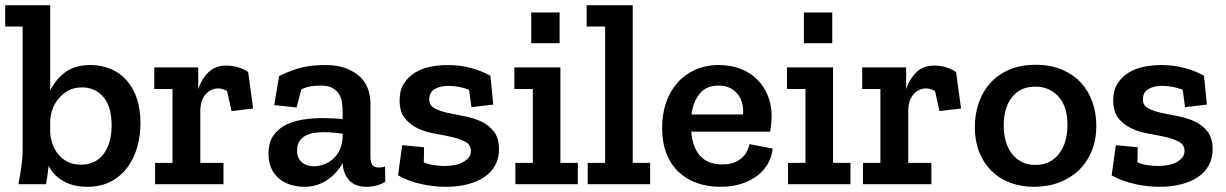

<svg xmlns="http://www.w3.org/2000/svg" viewBox="-23 -708 4711 738"><path d="M517 -235Q517 -187 504.5 -143Q492 -99 467 -65Q442 -31 403.5 -10.5Q365 10 313 10Q260 10 222 -11Q184 -32 164 -70Q163 -64 162 -54.5Q161 -45 159.5 -35Q158 -25 156.5 -15.5Q155 -6 154 0H48Q54 -33 59 -67.5Q64 -102 64 -135V-606H-3V-688H170V-360Q189 -400 226 -429Q263 -458 325 -458Q367 -458 402.5 -443Q438 -428 463.5 -399.5Q489 -371 503 -329.5Q517 -288 517 -235ZM406 -226Q406 -298 374.5 -335Q343 -372 292 -372Q263 -372 241 -360.5Q219 -349 203 -330Q187 -311 178.5 -287.5Q170 -264 170 -239V-207Q170 -179 178.5 -155Q187 -131 202.5 -113Q218 -95 239.5 -85Q261 -75 288 -75Q344 -75 375 -116Q406 -157 406 -226Z M847 -456Q867 -456 888.5 -450.5Q910 -445 931 -431L950 -291L867 -281L850 -358Q841 -363 833 -365.5Q825 -368 816 -368Q787 -368 767 -345Q747 -322 747 -281V-82H836V0H573V-82H640V-366H570V-449H739V-365Q751 -403 777.5 -429.5Q804 -456 847 -456Z M1050 -416Q1075 -428 1096.5 -436Q1118 -444 1139 -449Q1160 -454 1181.5 -456Q1203 -458 1229 -458Q1304 -458 1352.5 -420Q1401 -382 1401 -306V-104Q1401 -82 1409 -73Q1417 -64 1434 -64Q1439 -64 1445.5 -65Q1452 -66 1457 -68L1458 -9Q1425 10 1386 10Q1343 10 1320 -14Q1297 -38 1294 -79V-81Q1284 -63 1270 -47Q1256 -31 1237.5 -18Q1219 -5 1196.5 2.5Q1174 10 1147 10Q1123 10 1098.5 3.5Q1074 -3 1054 -18Q1034 -33 1021.5 -57.5Q1009 -82 1009 -118Q1009 -160 1027.5 -186.5Q1046 -213 1075.5 -228Q1105 -243 1142.5 -248.5Q1180 -254 1218 -254Q1238 -254 1257.5 -253Q1277 -252 1294 -250V-275Q1294 -295 1291.5 -313.5Q1289 -332 1280 -346.5Q1271 -361 1254.5 -370Q1238 -379 1210 -379Q1189 -379 1170.5 -376Q1152 -373 1135 -364L1117 -295L1031 -304ZM1294 -194Q1277 -196 1259 -198Q1241 -200 1222 -200Q1202 -200 1183.5 -197Q1165 -194 1150.5 -186Q1136 -178 1127.5 -164.5Q1119 -151 1119 -130Q1119 -100 1137 -84.5Q1155 -69 1184 -69Q1203 -69 1222 -76Q1241 -83 1256.5 -96.5Q1272 -110 1282 -130.5Q1292 -151 1294 -178Z M1895 -134Q1895 -99 1880 -72Q1865 -45 1838 -27Q1811 -9 1773.5 0.5Q1736 10 1691 10Q1643 10 1594.5 -1Q1546 -12 1507 -34L1523 -150L1607 -142L1606 -84Q1625 -76 1646.5 -73Q1668 -70 1685 -70Q1705 -70 1723.5 -73.5Q1742 -77 1756 -84.5Q1770 -92 1778.5 -102.5Q1787 -113 1787 -128Q1787 -151 1766.5 -162.5Q1746 -174 1716 -181Q1686 -188 1650 -194Q1614 -200 1584 -214Q1554 -228 1533.5 -253Q1513 -278 1513 -322Q1513 -361 1529.5 -387Q1546 -413 1572.5 -429Q1599 -445 1632 -451.5Q1665 -458 1698 -458Q1744 -458 1784.5 -447.5Q1825 -437 1862 -417L1873 -306L1789 -296L1780 -363Q1741 -378 1701 -378Q1669 -378 1648 -365.5Q1627 -353 1627 -326Q1627 -303 1647 -292Q1667 -281 1696.5 -274.5Q1726 -268 1761 -261.5Q1796 -255 1825.5 -241.5Q1855 -228 1875 -203Q1895 -178 1895 -134Z M1958 0V-82H2025V-366H1954V-449H2131V-82H2198V0ZM2019 -660H2128V-542H2019Z M2236 0V-82H2303V-606H2232V-688H2409V-82H2476V0Z M2947 -137Q2944 -107 2929.5 -80.5Q2915 -54 2889.5 -34Q2864 -14 2828 -2Q2792 10 2746 10Q2697 10 2656 -4.5Q2615 -19 2585 -47.5Q2555 -76 2538.5 -118.5Q2522 -161 2522 -217Q2522 -269 2537 -313Q2552 -357 2580 -389Q2608 -421 2648.5 -439.5Q2689 -458 2740 -458Q2786 -458 2823.5 -443.5Q2861 -429 2887.5 -402.5Q2914 -376 2928.5 -340Q2943 -304 2943 -262Q2943 -233 2937 -202H2634Q2639 -141 2668.5 -108.5Q2698 -76 2754 -76Q2780 -76 2798 -83Q2816 -90 2828.5 -101Q2841 -112 2848 -126Q2855 -140 2858 -154ZM2833 -268Q2835 -288 2830.5 -308Q2826 -328 2814.5 -343.5Q2803 -359 2784.5 -369Q2766 -379 2739 -379Q2691 -379 2666 -347.5Q2641 -316 2635 -268Z M3006 0V-82H3073V-366H3002V-449H3179V-82H3246V0ZM3067 -660H3176V-542H3067Z M3568 -456Q3588 -456 3609.5 -450.5Q3631 -445 3652 -431L3671 -291L3588 -281L3571 -358Q3562 -363 3554 -365.5Q3546 -368 3537 -368Q3508 -368 3488 -345Q3468 -322 3468 -281V-82H3557V0H3294V-82H3361V-366H3291V-449H3460V-365Q3472 -403 3498.5 -429.5Q3525 -456 3568 -456Z M4191 -224Q4191 -171 4173.5 -128Q4156 -85 4124.5 -54.5Q4093 -24 4049 -7Q4005 10 3952 10Q3901 10 3859 -6Q3817 -22 3787 -52Q3757 -82 3740.5 -124.5Q3724 -167 3724 -220Q3724 -269 3739 -312.5Q3754 -356 3783 -388.5Q3812 -421 3856 -440Q3900 -459 3958 -459Q4016 -459 4060 -440Q4104 -421 4133 -389Q4162 -357 4176.5 -314.5Q4191 -272 4191 -224ZM4080 -227Q4080 -299 4045.5 -337Q4011 -375 3956 -375Q3899 -375 3867 -334.5Q3835 -294 3835 -226Q3835 -194 3842.5 -166.5Q3850 -139 3865.5 -118.5Q3881 -98 3903.5 -86Q3926 -74 3956 -74Q4014 -74 4047 -116Q4080 -158 4080 -227Z M4638 -134Q4638 -99 4623 -72Q4608 -45 4581 -27Q4554 -9 4516.5 0.5Q4479 10 4434 10Q4386 10 4337.5 -1Q4289 -12 4250 -34L4266 -150L4350 -142L4349 -84Q4368 -76 4389.5 -73Q4411 -70 4428 -70Q4448 -70 4466.5 -73.5Q4485 -77 4499 -84.5Q4513 -92 4521.5 -102.5Q4530 -113 4530 -128Q4530 -151 4509.5 -162.5Q4489 -174 4459 -181Q4429 -188 4393 -194Q4357 -200 4327 -214Q4297 -228 4276.5 -253Q4256 -278 4256 -322Q4256 -361 4272.5 -387Q4289 -413 4315.5 -429Q4342 -445 4375 -451.5Q4408 -458 4441 -458Q4487 -458 4527.5 -447.5Q4568 -437 4605 -417L4616 -306L4532 -296L4523 -363Q4484 -378 4444 -378Q4412 -378 4391 -365.5Q4370 -353 4370 -326Q4370 -303 4390 -292Q4410 -281 4439.5 -274.5Q4469 -268 4504 -261.5Q4539 -255 4568.5 -241.5Q4598 -228 4618 -203Q4638 -178 4638 -134Z"/></svg>

Font: Zilla Slab SemiBold
Style: Regular
Weight: 600
Designer: Typotheque.com
Foundry: Typotheque type foundry
Version: Version 1.1; 2017